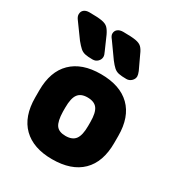

<svg xmlns="http://www.w3.org/2000/svg" viewBox="-153 -712 758 821"><g transform="rotate(30 226.0 -301.0)"><path d="M31 -217V-182Q31 -88 81.5 -38.5Q132 11 225 11Q320 11 370.5 -38.5Q421 -88 421 -182V-217Q421 -310 370.5 -359.5Q320 -409 225 -409Q132 -409 81.5 -359.5Q31 -310 31 -217ZM288 -209V-189Q288 -144 273.5 -124Q259 -104 225 -104Q192 -104 178.5 -123Q165 -142 164 -189V-209Q164 -255 178.5 -274.5Q193 -294 225 -294Q259 -294 273.5 -274.5Q288 -255 288 -209ZM191 -560 243 -487Q256 -470 266.5 -460.5Q277 -451 291 -448Q305 -445 329 -445Q343 -445 353.5 -455Q364 -465 364 -478Q364 -486 358 -501L327 -567Q319 -586 309 -596Q299 -606 278.5 -609.5Q258 -613 217 -613Q200 -613 190 -605Q180 -597 180 -583Q180 -573 191 -560ZM23 -560 76 -487Q90 -470 100.5 -460.5Q111 -451 125 -448Q139 -445 162 -445Q177 -445 187 -455Q197 -465 197 -478Q197 -487 190 -501L161 -567Q152 -586 142 -596Q132 -606 111.5 -609.5Q91 -613 50 -613Q33 -613 23.5 -605Q14 -597 14 -583Q14 -572 23 -560Z"/></g></svg>

Font: Beiruti ExtraBold
Style: Regular
Weight: 800
Designer: Arlette Boutros
Foundry: Boutros
Version: Version 1.41